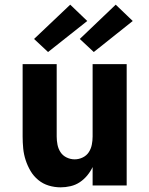

<svg xmlns="http://www.w3.org/2000/svg" viewBox="-20 -795 640 823"><path d="M240 8Q214 8 189 0.5Q164 -7 144 -23.5Q124 -40 111 -62Q98 -84 90 -108.5Q82 -133 79.5 -158.5Q77 -184 77 -210V-520H223V-210Q223 -192 226.5 -174.5Q230 -157 239.5 -142.5Q249 -128 265.5 -120Q282 -112 300 -112Q318 -112 334.5 -120Q351 -128 360.5 -142.5Q370 -157 373.5 -174.5Q377 -192 377 -210V-520H523V0H377V-79Q368 -60 354 -43Q340 -26 322 -14Q304 -2 282.5 3Q261 8 240 8ZM382 -572 322 -628 476 -775 549 -705ZM186 -572 126 -628 281 -775 354 -705Z"/></svg>

Font: Iosevka SS04 Heavy Extended
Style: Regular
Weight: 900
Width: 7
Monospace: yes
Designer: Belleve Invis
Foundry: Belleve Invis
Version: Version 19.0.0; ttfautohint (v1.8.4)